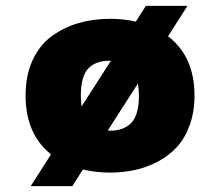

<svg xmlns="http://www.w3.org/2000/svg" viewBox="-20 -576 750 653"><path d="M354 11Q307 11 262 0.5L226 57H84.5L153.5 -51Q67 -120 67 -251Q67 -320 91.2 -372Q115.5 -424 157 -453.8Q198.5 -483.5 248 -497.8Q297.5 -512 354 -512Q400.5 -512 442 -502.5L476 -556H617.5L551.5 -452.5Q641.5 -384 641.5 -251Q641.5 -195.5 625.2 -150.5Q609 -105.5 581.5 -75.8Q554 -46 516.5 -26.2Q479 -6.5 438.8 2.2Q398.5 11 354 11ZM255 -251Q255 -232.5 257.5 -214L357 -369L354 -369.5Q305 -369.5 280 -342.8Q255 -316 255 -251ZM354 -131.5Q402 -131.5 427.2 -158.8Q452.5 -186 452.5 -251Q452.5 -271 449 -292L346.5 -132Q347.5 -132 350 -131.8Q352.5 -131.5 354 -131.5Z"/></svg>

Font: League Mono ExtraBold
Style: Regular
Weight: 800
Width: 6
Designer: Tyler Finck
Foundry: The League of Moveable Type / Tyler Finck
Version: Version 2.210